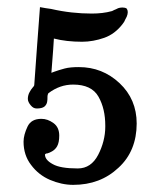

<svg xmlns="http://www.w3.org/2000/svg" viewBox="-20 -949 443 538"><path d="M129 -810 131 -841C154 -835 181 -832 210 -832C231 -832 252 -836 272 -843C292 -850 309 -863 323 -881C324 -882 325 -884 328 -888C330 -892 332 -897 335 -902C337 -907 338 -911 338 -915C338 -919 337 -922 335 -925C332 -927 328 -928 323 -928C318 -928 314 -927 311 -926C307 -924 303 -922 300 -921C298 -920 296 -919 294 -918C276 -913 257 -911 237 -911C200 -911 162 -915 123 -924C114 -925 103 -927 92 -929L84 -822L76 -711C76 -709 74 -706 71 -703C68 -700 66 -696 63 -691C60 -686 58 -679 58 -672C58 -666 61 -660 66 -654C71 -648 76 -645 83 -645C93 -645 100 -647 104 -650C108 -653 111 -658 112 -663C113 -668 113 -672 113 -676C113 -679 113 -682 114 -684C114 -686 115 -687 116 -688C137 -704 160 -712 185 -712C219 -712 243 -701 256 -678C269 -655 275 -628 275 -597V-594C275 -567 268 -540 255 -515C242 -490 223 -477 198 -477C165 -477 142 -481 128 -489C113 -497 106 -506 106 -516C106 -517 107 -517 108 -518C109 -519 110 -519 112 -519C116 -520 121 -522 126 -525C131 -528 136 -532 140 -539C144 -546 146 -556 146 -569C146 -584 141 -596 130 -604C119 -612 108 -616 96 -616C77 -616 64 -609 57 -594C50 -579 46 -565 46 -552C46 -527 53 -505 67 -487C81 -468 99 -454 120 -445C141 -436 163 -431 185 -431C236 -431 278 -447 312 -479C346 -510 363 -552 363 -603C363 -648 347 -686 315 -716C283 -746 245 -761 201 -761C186 -761 172 -760 161 -757C150 -754 140 -751 132 -748C129 -747 127 -746 124 -745Z"/></svg>

Font: MusAnalysis
Style: Regular
Weight: 400
Version: Version 2.0